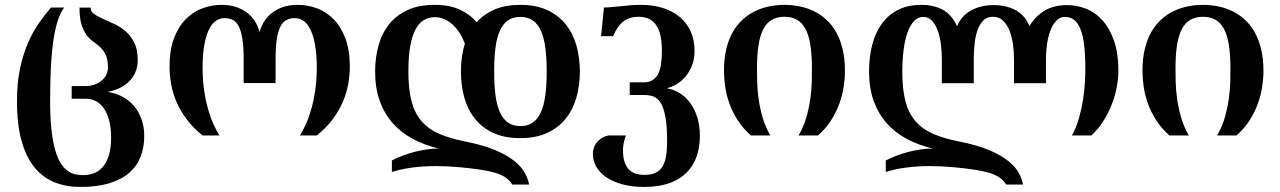

<svg xmlns="http://www.w3.org/2000/svg" viewBox="-20 -549 5188 778"><path d="M270.5 -200.2H327.1Q345.7 -200.2 362.3 -206.1Q378.9 -211.9 391.1 -221.9Q403.3 -231.9 410.4 -245.6Q417.5 -259.3 417.5 -274.9Q417.5 -307.1 408.9 -325.4Q400.4 -343.8 387.7 -356.2Q375 -368.7 359.9 -378.9Q344.7 -389.2 332 -405.5Q319.3 -421.9 310.8 -448Q302.2 -474.1 302.2 -518.1H347.2Q347.2 -502 361.3 -492.2Q375.5 -482.4 396.7 -472.9Q418 -463.4 442.6 -452.1Q467.3 -440.9 488.5 -422.6Q509.8 -404.3 523.9 -376.5Q538.1 -348.6 538.1 -305.7Q538.1 -278.3 528.6 -256.3Q519 -234.4 502.4 -218.3Q485.8 -202.1 463.4 -191.7Q440.9 -181.2 415.5 -176.3Q446.8 -172.4 473.9 -158.4Q501 -144.5 521.2 -121.6Q541.5 -98.6 553 -67.1Q564.5 -35.6 564.5 2.4Q564.5 47.4 550 85.2Q535.6 123 504.6 150.4Q473.6 177.7 424.3 193.1Q375 208.5 305.7 208.5Q248.5 208.5 201.4 189.9Q154.3 171.4 120.4 130.1Q86.4 88.9 67.6 22.5Q48.8 -43.9 48.8 -140.1Q48.8 -212.9 61 -270.5Q73.2 -328.1 92.8 -373.5Q112.3 -418.9 137 -454.3Q161.6 -489.7 186.5 -518.6H240.2Q227.5 -502.4 217.3 -474.9Q207 -447.3 199.2 -402.6Q191.4 -357.9 187.3 -293.7Q183.1 -229.5 183.1 -140.1Q183.1 -72.3 188.5 -23.7Q193.8 24.9 203.4 58.3Q212.9 91.8 225.8 112.1Q238.8 132.3 253.7 143.1Q268.6 153.8 284.9 157.2Q301.3 160.6 317.4 160.6Q340.3 160.6 360.8 152.8Q381.3 145 396.7 127.2Q412.1 109.4 421.1 80.3Q430.2 51.3 430.2 8.8Q430.2 -31.7 422.1 -61.5Q414.1 -91.3 400.4 -110.6Q386.7 -129.9 368.2 -139.4Q349.6 -148.9 328.6 -148.9H270.5Z M1031.7 -418.5Q1026.4 -440.9 1014.2 -460.9Q1002 -481 982.9 -496.1Q963.9 -511.2 937.7 -520.3Q911.6 -529.3 877.4 -529.3Q837.4 -529.3 799.6 -515.1Q761.7 -501 732.2 -470.7Q702.6 -440.4 684.8 -393.1Q667 -345.7 667 -279.3Q667 -247.1 672.9 -211.4Q678.7 -175.8 693.8 -139.4Q709 -103.1 734.9 -67.7Q760.7 -32.3 800.8 0H869.6Q847.7 -34.7 834 -73.3Q820.3 -111.8 813 -148.5Q805.7 -185.1 803.2 -217.1Q800.8 -249 800.8 -271Q800.8 -325.2 807.4 -363.8Q814 -402.4 825.7 -427.3Q837.4 -452.2 853.8 -463.9Q870.1 -475.6 890.1 -475.6Q909.7 -475.6 924.1 -467.8Q938.5 -460 948 -440.9Q957.5 -421.9 962.4 -389.9Q967.3 -357.9 967.3 -309.6V-212.4H1096.7V-309.6Q1096.7 -357.9 1101.6 -389.9Q1106.4 -421.9 1116.2 -440.9Q1126 -460 1140.4 -467.8Q1154.8 -475.6 1174.3 -475.6Q1194.3 -475.6 1210.7 -463.9Q1227.1 -452.2 1238.8 -427.3Q1250.5 -402.4 1257.1 -363.8Q1263.7 -325.2 1263.7 -271Q1263.7 -249 1261.2 -217.1Q1258.8 -185.1 1251.5 -148.5Q1244.1 -111.8 1230.5 -73.3Q1216.8 -34.7 1194.8 0H1263.7Q1303.7 -32.3 1329.6 -67.7Q1355.5 -103.1 1370.6 -139.4Q1385.7 -175.8 1391.6 -211.4Q1397.5 -247.1 1397.5 -279.3Q1397.5 -345.7 1379.6 -393.1Q1361.8 -440.4 1332.3 -470.7Q1302.7 -501 1264.9 -515.1Q1227.1 -529.3 1187 -529.3Q1152.8 -529.3 1126.5 -520.3Q1100.1 -511.2 1081.1 -496.1Q1062 -481 1049.8 -460.9Q1037.6 -440.9 1031.7 -418.5Z M1847.7 -259.3Q1847.7 -321.3 1863.8 -372.6Q1854.5 -396.5 1841.8 -416.3Q1829.1 -436 1813.5 -450Q1797.9 -463.9 1779.8 -471.7Q1761.7 -479.5 1742.2 -479.5Q1717.3 -479.5 1697.3 -467.5Q1677.2 -455.6 1663.3 -429.2Q1649.4 -402.8 1642.1 -360.8Q1634.8 -318.8 1634.8 -258.8Q1634.8 -187.5 1647.5 -138.9Q1660.2 -90.3 1688 -58.1Q1715.8 -25.9 1759.5 -6.8Q1803.2 12.2 1865.2 24.4Q1939.5 39.1 1987.8 59.8Q2036.1 80.6 2064.9 104Q2093.8 127.4 2106.9 152.1Q2120.1 176.8 2124 198.7H2055.7Q2045.4 182.1 2029.1 170.7Q2012.7 159.2 1987.8 151.6Q1962.9 144 1928.2 138.7Q1893.6 133.3 1846.2 128.9Q1820.3 126.5 1795.7 125.2Q1771 124 1747.1 124Q1695.8 124 1650.9 129.9Q1606 135.7 1567.9 147.9V101.1Q1587.9 90.8 1611.6 81.8Q1635.3 72.8 1659.9 66.4Q1684.6 60.1 1709.7 56.4Q1734.9 52.7 1757.8 52.7Q1699.7 39.1 1652.1 13.4Q1604.5 -12.2 1570.8 -50.5Q1537.1 -88.9 1518.6 -140.6Q1500 -192.4 1500 -259.3Q1500 -315.4 1513.7 -364.5Q1527.3 -413.6 1556.4 -450.2Q1585.4 -486.8 1631.1 -508.1Q1676.8 -529.3 1740.7 -529.3Q1800.8 -529.3 1842.3 -510.5Q1883.8 -491.7 1911.1 -459Q1940.4 -491.7 1984.1 -510.5Q2027.8 -529.3 2088.4 -529.3Q2151.9 -529.3 2197.5 -508.1Q2243.2 -486.8 2272.5 -450.2Q2301.8 -413.6 2315.7 -364.5Q2329.6 -315.4 2329.6 -259.3Q2329.6 -203.1 2315.7 -154.1Q2301.8 -105 2272.5 -68.4Q2243.2 -31.7 2197.5 -10.5Q2151.9 10.7 2088.4 10.7Q2024.4 10.7 1978.8 -10.5Q1933.1 -31.7 1904.1 -68.4Q1875 -105 1861.3 -154.1Q1847.7 -203.1 1847.7 -259.3ZM1982.4 -259.8Q1982.4 -206.1 1987.5 -164.8Q1992.7 -123.5 2005.1 -95.5Q2017.6 -67.4 2037.8 -52.7Q2058.1 -38.1 2088.4 -38.1Q2118.7 -38.1 2139.2 -52.5Q2159.7 -66.9 2172.1 -95Q2184.6 -123 2189.9 -164.3Q2195.3 -205.6 2195.3 -259.3Q2195.3 -313 2189.9 -354.2Q2184.6 -395.5 2172.1 -423.6Q2159.7 -451.7 2139.2 -466.1Q2118.7 -480.5 2088.4 -480.5Q2058.1 -480.5 2037.8 -466.1Q2017.6 -451.7 2005.1 -423.6Q1992.7 -395.5 1987.5 -354.2Q1982.4 -313 1982.4 -259.8Z M2588.4 -215.3Q2609.4 -215.3 2623.5 -223.9Q2637.7 -232.4 2646.2 -248.5Q2654.8 -264.6 2658.4 -288.6Q2662.1 -312.5 2662.1 -343.3Q2662.1 -375.5 2657 -401.1Q2651.9 -426.8 2640.6 -444.6Q2629.4 -462.4 2611.3 -471.7Q2593.3 -481 2567.4 -481Q2529.3 -481 2504.6 -460.9Q2480 -440.9 2464.4 -402.3H2415.5L2427.2 -518.6Q2441.4 -518.6 2458.7 -520.3Q2476.1 -522 2495.4 -523.9Q2514.6 -525.9 2535.2 -527.6Q2555.7 -529.3 2576.7 -529.3Q2626 -529.3 2666 -516.6Q2706.1 -503.9 2734.6 -480Q2763.2 -456.1 2778.8 -421.4Q2794.4 -386.7 2794.4 -342.8Q2794.4 -310.5 2784.4 -284.7Q2774.4 -258.8 2758.5 -239.7Q2742.7 -220.7 2722.4 -208.5Q2702.1 -196.3 2681.6 -191.4Q2708.5 -187 2732.9 -172.4Q2757.3 -157.7 2775.6 -133.3Q2793.9 -108.9 2804.9 -75Q2815.9 -41 2815.9 1.5Q2815.9 47.9 2802.5 85.9Q2789.1 124 2761.2 151.4Q2733.4 178.7 2691.2 193.6Q2648.9 208.5 2591.3 208.5Q2541 208.5 2502.2 198Q2463.4 187.5 2436.8 169.2Q2410.2 150.9 2396.2 126.5Q2382.3 102.1 2382.3 74.2Q2382.3 64 2385.5 52.7Q2388.7 41.5 2396 31Q2403.3 20.5 2415.3 12.2Q2427.2 3.9 2445.3 0H2516.1Q2509.8 17.1 2507.1 31.7Q2504.4 46.4 2504.4 59.6Q2504.4 89.8 2511.5 109.4Q2518.6 128.9 2530.8 140.1Q2543 151.4 2558.6 155.5Q2574.2 159.7 2591.3 159.7Q2618.7 159.7 2636.5 151.1Q2654.3 142.6 2664.6 125.5Q2674.8 108.4 2679 83Q2683.1 57.6 2683.1 24.4Q2683.1 -38.1 2676.3 -75.2Q2669.4 -112.3 2657.2 -132.1Q2645 -151.9 2627.9 -158Q2610.8 -164.1 2589.8 -164.1H2531.7V-215.3Z M3158.7 -481Q3129.4 -481 3108.4 -469.2Q3087.4 -457.5 3073.7 -432.1Q3060.1 -406.7 3053.7 -366.9Q3047.4 -327.1 3047.4 -271Q3047.4 -249 3048.1 -217Q3048.8 -185.1 3054 -148.4Q3059.1 -111.8 3070.1 -73.2Q3081.1 -34.7 3101.6 0H3022.9Q2990.7 -28.3 2969.5 -61.5Q2948.2 -94.7 2935.8 -129.2Q2923.3 -163.6 2918.5 -197.8Q2913.6 -231.9 2913.6 -261.7Q2913.6 -312 2923.3 -351.6Q2933.1 -391.1 2950.4 -420.9Q2967.8 -450.7 2991.2 -471.4Q3014.6 -492.2 3041.7 -504.9Q3068.8 -517.6 3098.9 -523.4Q3128.9 -529.3 3158.7 -529.3Q3188.5 -529.3 3218.5 -523.4Q3248.5 -517.6 3275.6 -504.9Q3302.7 -492.2 3326.2 -471.4Q3349.6 -450.7 3366.9 -420.9Q3384.3 -391.1 3394 -351.6Q3403.8 -312 3403.8 -261.7Q3403.8 -231.9 3398.7 -197.8Q3393.6 -163.6 3381.1 -129.2Q3368.7 -94.7 3347.7 -61.5Q3326.7 -28.3 3294.4 0H3215.8Q3236.3 -34.7 3247.3 -73.2Q3258.3 -111.8 3263.4 -148.4Q3268.6 -185.1 3269.3 -217Q3270 -249 3270 -271Q3270 -327.1 3263.7 -366.9Q3257.3 -406.7 3243.7 -432.1Q3230 -457.5 3209 -469.2Q3188 -481 3158.7 -481Z M4218.3 -211.9H4088.9V-309.6Q4088.9 -338.4 4084.7 -368.9Q4080.6 -399.4 4070.8 -424.3Q4061 -449.2 4044.7 -465.1Q4028.3 -481 4003.9 -481Q3979.5 -481 3964.4 -465.8Q3949.2 -450.7 3940.7 -426Q3932.1 -401.4 3929 -370.8Q3925.8 -340.3 3925.8 -309.6V-211.9H3796.4V-309.6Q3796.4 -338.4 3792.7 -368.7Q3789.1 -398.9 3780.3 -423.8Q3771.5 -448.7 3756.8 -464.6Q3742.2 -480.5 3720.7 -480.5Q3699.2 -480.5 3683.3 -463.4Q3667.5 -446.3 3657 -416.5Q3646.5 -386.7 3641.4 -346.2Q3636.2 -305.7 3636.2 -258.8Q3636.2 -187.5 3648.9 -138.9Q3661.6 -90.3 3689.5 -58.1Q3717.3 -25.9 3761 -6.8Q3804.7 12.2 3866.7 24.4Q3940.9 39.1 3989.3 59.8Q4037.6 80.6 4066.4 104Q4095.2 127.4 4108.4 152.1Q4121.6 176.8 4125.5 198.7H4057.1Q4046.9 182.1 4030.5 170.7Q4014.2 159.2 3989.3 151.6Q3964.4 144 3929.7 138.7Q3895 133.3 3847.7 128.9Q3821.8 126.5 3797.1 125.2Q3772.5 124 3748.5 124Q3697.3 124 3652.3 129.9Q3607.4 135.7 3569.3 147.9V101.1Q3589.4 90.8 3613 81.8Q3636.7 72.8 3661.4 66.4Q3686 60.1 3711.2 56.4Q3736.3 52.7 3759.3 52.7Q3701.2 39.1 3653.6 13.4Q3606 -12.2 3572.3 -50.5Q3538.6 -88.9 3520 -140.6Q3501.5 -192.4 3501.5 -259.3Q3501.5 -317.9 3514.2 -367.2Q3526.9 -416.5 3553 -452.6Q3579.1 -488.8 3619.1 -509Q3659.2 -529.3 3713.9 -529.3Q3764.2 -529.3 3800.5 -509.3Q3836.9 -489.3 3857.9 -442.9Q3876.5 -485.8 3915.5 -507.1Q3954.6 -528.3 4006.3 -528.3Q4058.1 -528.3 4096.2 -507.3Q4134.3 -486.3 4151.4 -442.9Q4173.8 -481.9 4211.7 -505.1Q4249.5 -528.3 4304.7 -528.3Q4342.3 -528.3 4379.4 -514.2Q4416.5 -500 4445.8 -468.3Q4475.1 -436.5 4493.4 -385.7Q4511.7 -335 4511.7 -261.7Q4511.7 -231.9 4505.4 -197.3Q4499 -162.6 4485.8 -127.9Q4472.7 -93.3 4451.9 -60.1Q4431.2 -26.9 4402.3 0H4323.7Q4341.3 -32.2 4352.1 -70.3Q4362.8 -108.4 4368.7 -145.8Q4374.5 -183.1 4376.2 -216.1Q4377.9 -249 4377.9 -271Q4377.9 -327.1 4373 -366.7Q4368.2 -406.2 4357.9 -431.6Q4347.7 -457 4332 -468.8Q4316.4 -480.5 4295.4 -480.5Q4274.4 -480.5 4259.8 -464.6Q4245.1 -448.7 4235.8 -423.8Q4226.6 -398.9 4222.4 -368.7Q4218.3 -338.4 4218.3 -309.6Z M4854.5 -481Q4825.2 -481 4804.2 -469.2Q4783.2 -457.5 4769.5 -432.1Q4755.9 -406.7 4749.5 -366.9Q4743.2 -327.1 4743.2 -271Q4743.2 -249 4743.9 -217Q4744.6 -185.1 4749.8 -148.4Q4754.9 -111.8 4765.9 -73.2Q4776.9 -34.7 4797.4 0H4718.8Q4686.5 -28.3 4665.3 -61.5Q4644 -94.7 4631.6 -129.2Q4619.1 -163.6 4614.3 -197.8Q4609.4 -231.9 4609.4 -261.7Q4609.4 -312 4619.1 -351.6Q4628.9 -391.1 4646.2 -420.9Q4663.6 -450.7 4687 -471.4Q4710.4 -492.2 4737.5 -504.9Q4764.6 -517.6 4794.7 -523.4Q4824.7 -529.3 4854.5 -529.3Q4884.3 -529.3 4914.3 -523.4Q4944.3 -517.6 4971.4 -504.9Q4998.5 -492.2 5022 -471.4Q5045.4 -450.7 5062.7 -420.9Q5080.1 -391.1 5089.8 -351.6Q5099.6 -312 5099.6 -261.7Q5099.6 -231.9 5094.5 -197.8Q5089.4 -163.6 5076.9 -129.2Q5064.5 -94.7 5043.5 -61.5Q5022.5 -28.3 4990.2 0H4911.6Q4932.1 -34.7 4943.1 -73.2Q4954.1 -111.8 4959.2 -148.4Q4964.4 -185.1 4965.1 -217Q4965.8 -249 4965.8 -271Q4965.8 -327.1 4959.5 -366.9Q4953.1 -406.7 4939.5 -432.1Q4925.8 -457.5 4904.8 -469.2Q4883.8 -481 4854.5 -481Z"/></svg>

Font: Arian AMU Serif
Style: Bold
Weight: 700
Designer: Ruben Hakobyan (Tarumian)
Foundry: Ruben Hakobyan (Tarumian)
Version: Version 1.002